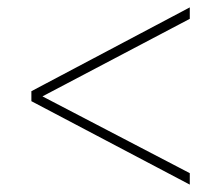

<svg xmlns="http://www.w3.org/2000/svg" viewBox="-20 -618 599 520"><path d="M494 -118 65 -344V-371L494 -598V-567L95 -357L494 -149Z"/></svg>

Font: Noto Serif Kannada Thin
Style: Regular
Weight: 250
Version: Version 2.003